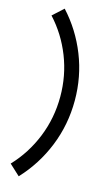

<svg xmlns="http://www.w3.org/2000/svg" viewBox="-142 -826 603 1048"><g transform="rotate(15 159.5 -301.5)"><path d="M269 -305.2Q269 -168.9 219.5 -45.9Q169.9 77.1 80.1 172.9L20 117.2Q99.1 33.7 143.1 -75.4Q187 -184.6 187 -305.2Q187 -423.8 144.8 -531Q102.5 -638.2 25.9 -721.2L85.9 -775.9Q172.9 -681.2 220.9 -560.3Q269 -439.5 269 -305.2Z"/></g></svg>

Font: Human Sans
Style: Regular
Weight: 400
Designer: Tim Radville
Foundry: Continuum
Version: Version 1.000;FEAKit 1.0